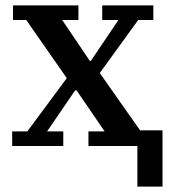

<svg xmlns="http://www.w3.org/2000/svg" viewBox="-20 -540 627 710"><path d="M488 0H307V-54H367L263 -206H258L154 -54H214V0H25V-54H81L227 -251L77 -466H28V-520H270V-466H210L312 -315H316L418 -466H358V-520H547V-466H491L349 -270L498 -58H581V150H488Z"/></svg>

Font: IBM Plex Serif Medm
Style: Regular
Weight: 500
Designer: Mike Abbink, Paul van der Laan, Pieter van Rosmalen
Foundry: Bold Monday
Version: Version 3.001